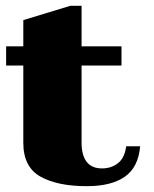

<svg xmlns="http://www.w3.org/2000/svg" viewBox="-20 -629 527 659"><path d="M461 -127Q455 -55 408.5 -22.5Q362 10 278 10Q177 10 118.5 -23Q60 -56 60 -139V-404H1V-470H60V-560L221 -609H260V-470H397V-404H260V-139Q260 -96 277.5 -73.5Q295 -51 330 -51Q362 -51 385 -69Q408 -87 413 -127Z"/></svg>

Font: Taviraj Black
Style: Regular
Weight: 900
Designer: Katatrad Team
Foundry: CadsonDemak
Version: Version 1.030